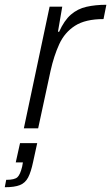

<svg xmlns="http://www.w3.org/2000/svg" viewBox="-59 -538 466 805"><path d="M41 0 149 -510H202L184 -405H189Q210 -452 238 -476.5Q266 -501 303.5 -509.5Q341 -518 387 -518L375 -458Q299 -458 255.5 -430Q212 -402 189.5 -353Q167 -304 153 -241L101 0ZM-39 247 -33 216Q2 216 14 205Q26 194 34 160L37 143H7L25 62H97L80 140Q71 183 59 206Q47 229 24.5 238Q2 247 -39 247Z"/></svg>

Font: Saira Light
Style: Italic
Weight: 300
Italic angle: -12°
Designer: Hector Gatti with collaboration of the Omnibus-Type team
Foundry: Omnibus-Type
Version: Version 1.100; ttfautohint (v1.8.3)